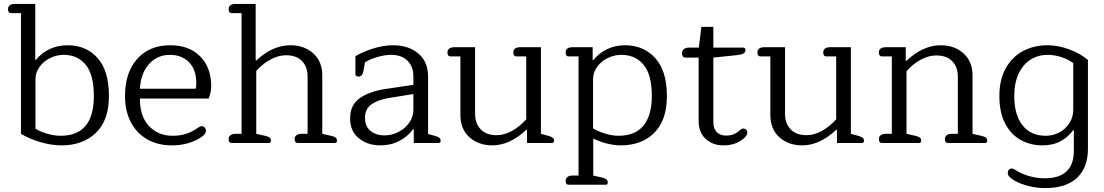

<svg xmlns="http://www.w3.org/2000/svg" viewBox="-20 -730 5633 980"><path d="M87 -47V-663H37Q21 -663 21 -683Q21 -697 30.5 -703.5Q40 -710 56 -710H160V-426L163 -424Q193 -461 234.5 -480Q276 -499 325 -499Q420 -499 478 -434Q536 -369 536 -240Q536 -115 469 -51.5Q402 12 294 12Q243 12 186.5 -4.5Q130 -21 87 -47ZM459 -239Q459 -349 417.5 -399.5Q376 -450 305 -450Q268 -450 234.5 -433Q201 -416 181 -387.5Q161 -359 161 -325V-73Q187 -57 222.5 -47Q258 -37 289 -37Q459 -37 459 -239Z M618 -240Q618 -359 680 -429Q742 -499 849 -499Q946 -499 1002 -442Q1058 -385 1058 -290Q1058 -259 1045 -227H694Q694 -135 741 -86Q788 -37 860 -37Q898 -37 928.5 -46.5Q959 -56 989 -77Q991 -78 997.5 -82Q1004 -86 1010 -86Q1019 -86 1025 -79Q1031 -72 1031 -62Q1031 -44 1000 -25Q938 12 857 12Q786 12 732 -18.5Q678 -49 648 -106Q618 -163 618 -240ZM978 -277Q982 -286 982 -305Q982 -374 945 -412Q908 -450 847 -450Q783 -450 741 -403.5Q699 -357 694 -277Z M1147 -20Q1147 -33 1156.5 -40Q1166 -47 1182 -47H1213V-663H1163Q1147 -663 1147 -683Q1147 -697 1156.5 -703.5Q1166 -710 1182 -710H1285V-422L1288 -421Q1371 -499 1462 -499Q1533 -499 1579 -457.5Q1625 -416 1625 -345V-47L1673 -36Q1687 -33 1693.5 -27.5Q1700 -22 1700 -12Q1700 0 1688 0H1500Q1484 0 1484 -20Q1484 -33 1493.5 -40Q1503 -47 1519 -47H1550V-340Q1550 -389 1521.5 -418.5Q1493 -448 1440 -448Q1401 -448 1360.5 -426Q1320 -404 1288 -368V-47L1336 -36Q1350 -33 1356.5 -27.5Q1363 -22 1363 -12Q1363 0 1351 0H1163Q1147 0 1147 -20Z M1767 -125Q1767 -195 1817 -229.5Q1867 -264 1949 -276L2090 -297V-341Q2090 -390 2060 -420Q2030 -450 1976 -450Q1945 -450 1906.5 -439Q1868 -428 1843 -412L1835 -368Q1830 -339 1809 -339Q1802 -339 1798 -342.5Q1794 -346 1794 -352V-443Q1834 -467 1886.5 -483Q1939 -499 1987 -499Q2065 -499 2115 -457Q2165 -415 2165 -340V-46L2202 -36Q2216 -32 2222.5 -26.5Q2229 -21 2229 -12Q2229 0 2218 0H2092V-70H2088Q2061 -33 2018 -10.5Q1975 12 1920 12Q1857 12 1812 -24Q1767 -60 1767 -125ZM2090 -170V-250L1966 -230Q1907 -220 1875 -196.5Q1843 -173 1843 -129Q1843 -85 1871 -62Q1899 -39 1943 -39Q1980 -39 2014 -56.5Q2048 -74 2069 -104Q2090 -134 2090 -170Z M2330 -143V-442H2280Q2264 -442 2264 -462Q2264 -476 2273.5 -482.5Q2283 -489 2299 -489H2405V-149Q2405 -100 2433.5 -70Q2462 -40 2515 -40Q2554 -40 2593.5 -62Q2633 -84 2666 -121V-442H2616Q2600 -442 2600 -462Q2600 -476 2609.5 -482.5Q2619 -489 2635 -489H2741V-47L2781 -36Q2795 -32 2801.5 -26.5Q2808 -21 2808 -12Q2808 0 2796 0H2670V-68H2667Q2582 12 2493 12Q2422 12 2376 -29.5Q2330 -71 2330 -143Z M2867 193Q2867 180 2876.5 173Q2886 166 2902 166H2933V-442H2883Q2867 -442 2867 -462Q2867 -476 2876.5 -482.5Q2886 -489 2902 -489H3005V-423H3008Q3038 -460 3079.5 -479.5Q3121 -499 3170 -499Q3265 -499 3324.5 -433.5Q3384 -368 3384 -240Q3384 -117 3320 -52.5Q3256 12 3148 12Q3116 12 3077.5 2.5Q3039 -7 3008 -23V166L3056 177Q3082 183 3082 201Q3082 213 3071 213H2883Q2867 213 2867 193ZM3307 -239Q3307 -349 3265 -399.5Q3223 -450 3152 -450Q3114 -450 3080.5 -433Q3047 -416 3027 -387.5Q3007 -359 3007 -325V-75Q3032 -59 3069 -48Q3106 -37 3136 -37Q3223 -37 3265 -89.5Q3307 -142 3307 -239Z M3546 -112V-436H3478Q3470 -436 3465.5 -442Q3461 -448 3461 -458Q3461 -471 3470.5 -479Q3480 -487 3496 -487H3547L3560 -593H3621V-487H3773Q3785 -487 3785 -475Q3785 -463 3775 -457Q3765 -451 3744 -449L3621 -436V-107Q3621 -73 3638.5 -55.5Q3656 -38 3686 -38Q3707 -38 3723 -44Q3739 -50 3754 -64Q3766 -74 3773 -74Q3782 -74 3788 -68.5Q3794 -63 3794 -53Q3794 -34 3764 -14Q3727 12 3672 12Q3618 12 3582 -21Q3546 -54 3546 -112Z M3912 -143V-442H3862Q3846 -442 3846 -462Q3846 -476 3855.5 -482.5Q3865 -489 3881 -489H3987V-149Q3987 -100 4015.5 -70Q4044 -40 4097 -40Q4136 -40 4175.5 -62Q4215 -84 4248 -121V-442H4198Q4182 -442 4182 -462Q4182 -476 4191.5 -482.5Q4201 -489 4217 -489H4323V-47L4363 -36Q4377 -32 4383.5 -26.5Q4390 -21 4390 -12Q4390 0 4378 0H4252V-68H4249Q4164 12 4075 12Q4004 12 3958 -29.5Q3912 -71 3912 -143Z M4466 -20Q4466 -33 4475.5 -40Q4485 -47 4501 -47H4532V-442H4482Q4466 -442 4466 -462Q4466 -476 4475.5 -482.5Q4485 -489 4501 -489H4603V-419H4606Q4691 -499 4781 -499Q4852 -499 4898 -457.5Q4944 -416 4944 -345V-47L4992 -36Q5019 -30 5019 -12Q5019 0 5007 0H4819Q4803 0 4803 -20Q4803 -33 4812.5 -40Q4822 -47 4838 -47H4869V-339Q4869 -388 4840.5 -417.5Q4812 -447 4759 -447Q4720 -447 4680 -425.5Q4640 -404 4607 -367V-47L4655 -36Q4669 -33 4675.5 -27.5Q4682 -22 4682 -12Q4682 0 4670 0H4482Q4466 0 4466 -20Z M5157 191Q5141 181 5132.5 172.5Q5124 164 5124 153Q5124 142 5130 136Q5136 130 5144 130Q5149 130 5155.5 133.5Q5162 137 5165 139Q5197 159 5235.5 169.5Q5274 180 5313 180Q5386 180 5423.5 145Q5461 110 5461 41V-65H5457Q5432 -30 5393 -9Q5354 12 5300 12Q5240 12 5190 -15.5Q5140 -43 5110.5 -99.5Q5081 -156 5081 -240Q5081 -324 5114 -382.5Q5147 -441 5202.5 -470Q5258 -499 5327 -499Q5381 -499 5437.5 -478Q5494 -457 5533 -424V30Q5533 125 5477.5 177.5Q5422 230 5315 230Q5272 230 5230 219.5Q5188 209 5157 191ZM5458 -170V-408Q5431 -428 5396 -439Q5361 -450 5327 -450Q5280 -450 5241.5 -426.5Q5203 -403 5180 -355.5Q5157 -308 5157 -240Q5157 -144 5199 -90.5Q5241 -37 5318 -37Q5355 -37 5387 -54Q5419 -71 5438.5 -101.5Q5458 -132 5458 -170Z"/></svg>

Font: Maitree
Style: Regular
Weight: 400
Designer: CadsonDemak Team
Foundry: CadsonDemak
Version: Version 1.001